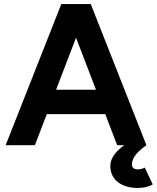

<svg xmlns="http://www.w3.org/2000/svg" viewBox="-20 -720 777 952"><path d="M561 0H596C559 26 527 62 527 102C527 175 586 212 663 212C693 212 718 206 737 194L698 111C691 115 678 120 661 120C645 120 634 110 634 95C634 61 666 28 706 0L430 -700H284L8 0H153L212 -154H502ZM258 -275 357 -533 456 -275Z"/></svg>

Font: HB Figtree Prototype
Style: Bold
Weight: 700
Designer: Alfredo Marco Pradil
Foundry: Hanken Design Co.®
Version: Version 1.002;Glyphs 3.2 (3228)